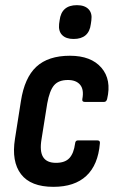

<svg xmlns="http://www.w3.org/2000/svg" viewBox="-20 -716 451 744"><path d="M187 8Q99 8 61.5 -41Q24 -90 38 -178L61 -324Q75 -415 121 -457.5Q167 -500 251 -500Q333 -500 373 -453.5Q413 -407 395 -332Q392 -321 383 -321H309Q297 -321 299 -332Q306 -369 290.5 -387.5Q275 -406 243 -406Q207 -406 189.5 -385.5Q172 -365 163 -315L141 -177Q133 -130 147 -107.5Q161 -85 197 -85Q232 -85 249 -103.5Q266 -122 271 -160Q272 -172 282 -172H357Q369 -172 367 -160Q360 -77 314.5 -34.5Q269 8 187 8ZM265 -565Q236 -565 221 -580Q206 -595 209 -623L211 -637Q218 -696 278 -696Q308 -696 323 -680.5Q338 -665 334 -637L332 -623Q325 -565 265 -565Z"/></svg>

Font: Sofia Sans Condensed
Style: Bold Italic
Weight: 700
Italic angle: -9°
Version: Version 4.100